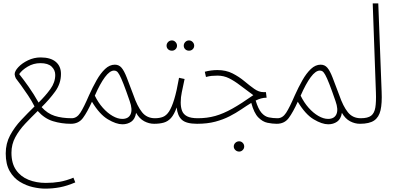

<svg xmlns="http://www.w3.org/2000/svg" viewBox="-20 -730 2335 1140"><path d="M248 390Q215 390 175 381Q135 372 98 349.5Q61 327 37.5 286Q14 245 14 181Q14 122 40 73.5Q66 25 105.5 -17Q145 -59 185 -98Q169 -130 147 -163Q125 -196 105 -223.5Q85 -251 74 -265Q72 -268 69.5 -276.5Q67 -285 67 -289Q67 -308 89 -331.5Q111 -355 146.5 -372Q182 -389 221 -389Q280 -389 311 -363Q342 -337 342 -291Q342 -234 307.5 -186.5Q273 -139 227 -94Q261 -56 304.5 -42Q348 -28 406 -28Q414 -28 420.5 -25Q427 -22 427 -12Q427 5 401 5Q345 5 294.5 -10.5Q244 -26 204 -71Q166 -34 130 4Q94 42 71 84.5Q48 127 48 177Q48 240 75.5 279.5Q103 319 149.5 337.5Q196 356 252 356Q296 356 334 349.5Q372 343 416 325L427 353Q378 374 335.5 382Q293 390 248 390ZM94 -290Q119 -259 150 -215Q181 -171 209 -121Q250 -161 279 -201Q308 -241 308 -285Q308 -314 286.5 -334.5Q265 -355 220 -355Q179 -355 144.5 -334.5Q110 -314 94 -290Z M401 5 406 -28Q436 -28 457 -60.5Q478 -93 508 -163Q530 -212 553.5 -253.5Q577 -295 604 -320.5Q631 -346 662 -346Q686 -346 701.5 -328Q717 -310 732.5 -270Q748 -230 772 -166Q795 -99 823.5 -63.5Q852 -28 900 -28Q921 -28 921 -12Q921 5 895 5Q865 5 836.5 -10Q808 -25 788 -60Q782 -23 759.5 -7.5Q737 8 707 8Q670 8 620.5 -21.5Q571 -51 526 -126Q498 -64 472.5 -29.5Q447 5 401 5ZM543 -162Q563 -121 590.5 -90Q618 -59 648.5 -41.5Q679 -24 706 -24Q743 -24 755.5 -52Q768 -80 750 -130Q728 -194 713.5 -231Q699 -268 689.5 -285Q680 -302 673 -306.5Q666 -311 657 -311Q632 -311 603 -272Q574 -233 543 -162Z M1102 -429Q1089 -429 1080 -437.5Q1071 -446 1071 -459Q1071 -471 1080 -480.5Q1089 -490 1102 -490Q1115 -490 1124 -480.5Q1133 -471 1133 -459Q1133 -446 1124 -437.5Q1115 -429 1102 -429ZM1001 -429Q987 -429 978 -437.5Q969 -446 969 -459Q969 -471 978 -480.5Q987 -490 1001 -490Q1013 -490 1022 -480.5Q1031 -471 1031 -459Q1031 -446 1022 -437.5Q1013 -429 1001 -429Z M895 5 900 -28Q927 -28 947.5 -36Q968 -44 984 -68.5Q1000 -93 1014.5 -140.5Q1029 -188 1043 -268L1076 -261Q1066 -212 1059.5 -182.5Q1053 -153 1053 -122Q1053 -93 1061 -72Q1069 -51 1091 -39.5Q1113 -28 1155 -28Q1168 -28 1172 -23Q1176 -18 1176 -12Q1176 -4 1170.5 0.5Q1165 5 1150 5Q1086 5 1060 -18.5Q1034 -42 1029 -92Q1014 -50 995.5 -29.5Q977 -9 952.5 -2Q928 5 895 5Z M1400 170Q1387 170 1377.5 161Q1368 152 1368 140Q1368 127 1377.5 118Q1387 109 1400 109Q1412 109 1421 118Q1430 127 1430 140Q1430 152 1421 161Q1412 170 1400 170Z M1150 5 1155 -28Q1210 -28 1258 -41.5Q1306 -55 1359.5 -85Q1413 -115 1484 -165Q1440 -197 1405.5 -223.5Q1371 -250 1339.5 -265.5Q1308 -281 1271 -281Q1252 -281 1237 -279.5Q1222 -278 1203 -273L1196 -304Q1214 -309 1233.5 -311.5Q1253 -314 1271 -314Q1322 -314 1361 -294Q1400 -274 1431 -248Q1462 -222 1489.5 -202.5Q1517 -183 1544 -183H1559L1563 -150Q1546 -150 1530 -145.5Q1514 -141 1498 -133Q1513 -83 1532.5 -60.5Q1552 -38 1576.5 -33Q1601 -28 1628 -28Q1641 -28 1645 -23Q1649 -18 1649 -12Q1649 -4 1643.5 0.5Q1638 5 1623 5Q1597 5 1568 -1Q1539 -7 1513.5 -33Q1488 -59 1472 -119Q1444 -102 1412.5 -80.5Q1381 -59 1343 -39.5Q1305 -20 1258 -7.5Q1211 5 1150 5Z M1623 5 1628 -28Q1658 -28 1679 -60.5Q1700 -93 1730 -163Q1752 -212 1775.5 -253.5Q1799 -295 1826 -320.5Q1853 -346 1884 -346Q1908 -346 1923.5 -328Q1939 -310 1954.5 -270Q1970 -230 1994 -166Q2017 -99 2045.5 -63.5Q2074 -28 2122 -28Q2143 -28 2143 -12Q2143 5 2117 5Q2087 5 2058.5 -10Q2030 -25 2010 -60Q2004 -23 1981.5 -7.5Q1959 8 1929 8Q1892 8 1842.5 -21.5Q1793 -51 1748 -126Q1720 -64 1694.5 -29.5Q1669 5 1623 5ZM1765 -162Q1785 -121 1812.5 -90Q1840 -59 1870.5 -41.5Q1901 -24 1928 -24Q1965 -24 1977.5 -52Q1990 -80 1972 -130Q1950 -194 1935.5 -231Q1921 -268 1911.5 -285Q1902 -302 1895 -306.5Q1888 -311 1879 -311Q1854 -311 1825 -272Q1796 -233 1765 -162Z M2117 5 2122 -28Q2164 -28 2183.5 -43Q2203 -58 2208.5 -91.5Q2214 -125 2212 -181L2193 -710H2226L2246 -185Q2249 -117 2239.5 -75.5Q2230 -34 2201.5 -14.5Q2173 5 2117 5Z"/></svg>

Font: Noto Sans Arabic ExtCond ExtLt
Style: Regular
Weight: 200
Width: 2
Designer: Monotype Design Team, Nadine Chahine, Nizar Qandah and Khaled Hosny
Foundry: Monotype Imaging Inc.
Version: Version 2.012; ttfautohint (v1.8.4.7-5d5b)